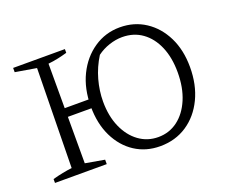

<svg xmlns="http://www.w3.org/2000/svg" viewBox="-109 -834 1217 1018"><g transform="rotate(-20 499.0 -325.0)"><path d="M636 8Q556 8 494 -32.5Q432 -73 396.5 -146Q361 -219 361 -316Q361 -416 398.5 -492.5Q436 -569 501.5 -613.5Q567 -658 648 -658Q729 -658 792 -616.5Q855 -575 891 -502Q927 -429 927 -333Q927 -233 890 -156Q853 -79 787.5 -35.5Q722 8 636 8ZM44 0V-22Q73 -30 100.5 -35.5Q128 -41 154 -44L163 -605L44 -625V-649H336V-628Q312 -621 284.5 -615Q257 -609 228 -606V-44L336 -25V0ZM194 -306V-355H398V-306ZM643 -41Q705 -41 753 -77Q801 -113 828.5 -178Q856 -243 856 -329Q856 -412 829.5 -474Q803 -536 755 -570.5Q707 -605 642 -605Q606 -605 568.5 -592.5Q531 -580 500 -557Q465 -501 448 -439.5Q431 -378 431 -318Q431 -236 458.5 -173.5Q486 -111 534 -76Q582 -41 643 -41Z"/></g></svg>

Font: Piazzolla 24pt Light
Style: Regular
Weight: 300
Designer: Juan Pablo del Peral
Foundry: Huerta Tipografica
Version: Version 2.005